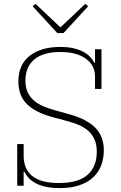

<svg xmlns="http://www.w3.org/2000/svg" viewBox="-20 -950 620 982"><path d="M286 12Q243 12 212.5 5Q182 -2 160.5 -14Q139 -26 125.5 -41Q112 -56 104 -73H101V0H68V-213H101V-153Q101 -124 110 -98.5Q119 -73 140 -54Q161 -35 195.5 -24.5Q230 -14 281 -14Q381 -14 428 -56Q475 -98 475 -174Q475 -211 463 -237.5Q451 -264 430 -282Q409 -300 381.5 -311.5Q354 -323 323 -331L256 -349Q206 -362 171 -380Q136 -398 114.5 -421Q93 -444 83.5 -472Q74 -500 74 -533Q74 -620 132.5 -665Q191 -710 288 -710Q327 -710 356.5 -703Q386 -696 407 -684.5Q428 -673 441.5 -658.5Q455 -644 462 -629H466V-698H499V-495H466V-559Q466 -615 419.5 -649.5Q373 -684 288 -684Q201 -684 155.5 -646Q110 -608 110 -537Q110 -502 122 -477Q134 -452 155 -434.5Q176 -417 204 -405.5Q232 -394 265 -385L330 -367Q381 -353 415.5 -334.5Q450 -316 471 -293Q492 -270 501.5 -242Q511 -214 511 -181Q511 -138 497 -102.5Q483 -67 455 -41.5Q427 -16 384.5 -2Q342 12 286 12ZM147 -918 162 -930 289 -810 416 -930 431 -918 305 -781H273Z"/></svg>

Font: IBM Plex Serif ExtraLight
Style: Regular
Weight: 200
Designer: Mike Abbink, Paul van der Laan, Pieter van Rosmalen
Foundry: Bold Monday
Version: Version 2.5